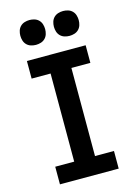

<svg xmlns="http://www.w3.org/2000/svg" viewBox="-140 -1032 780 1105"><g transform="rotate(-15 250.0 -479.5)"><path d="M75 0V-105H188V-630H75V-735H425V-630H312V-105H425V0ZM350 -811Q335 -811 320.5 -815.5Q306 -820 295.5 -830.5Q285 -841 280.5 -855.5Q276 -870 276 -885Q276 -900 280.5 -914.5Q285 -929 295.5 -939.5Q306 -950 320.5 -954.5Q335 -959 350 -959Q365 -959 379.5 -954.5Q394 -950 404.5 -939.5Q415 -929 419.5 -914.5Q424 -900 424 -885Q424 -870 419.5 -855.5Q415 -841 404.5 -830.5Q394 -820 379.5 -815.5Q365 -811 350 -811ZM150 -811Q135 -811 120.5 -815.5Q106 -820 95.5 -830.5Q85 -841 80.5 -855.5Q76 -870 76 -885Q76 -900 80.5 -914.5Q85 -929 95.5 -939.5Q106 -950 120.5 -954.5Q135 -959 150 -959Q165 -959 179.5 -954.5Q194 -950 204.5 -939.5Q215 -929 219.5 -914.5Q224 -900 224 -885Q224 -870 219.5 -855.5Q215 -841 204.5 -830.5Q194 -820 179.5 -815.5Q165 -811 150 -811Z"/></g></svg>

Font: Iosevka Term Curly Extrabold
Style: Regular
Weight: 800
Designer: Belleve Invis
Foundry: Belleve Invis
Version: Version 32.3.0